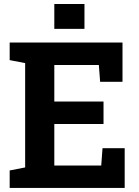

<svg xmlns="http://www.w3.org/2000/svg" viewBox="-20 -919 679 939"><path d="M27.3 0V-85.4L103 -100.1V-610.4L27.3 -625V-710.9H579.1V-519H469.7L463.4 -601.1H245.6V-422.4H486.3V-312.5H245.6V-109.4H475.1L481.4 -194.3H589.8V0ZM245.6 -777.8V-899.4H393.1V-777.8Z"/></svg>

Font: Robotiche
Style: Bold
Weight: 700
Designer: Google
Version: Version 2.001